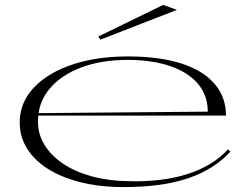

<svg xmlns="http://www.w3.org/2000/svg" viewBox="-20 -744 1016 779"><path d="M500 -515Q627 -515 715.5 -486.5Q804 -458 850.5 -404Q897 -350 897 -275H134V-285L823 -291Q823 -356 784 -403Q745 -450 671.5 -475.5Q598 -501 497 -501Q391 -501 309 -470Q227 -439 180.5 -383Q134 -327 134 -251Q134 -199 161 -155.5Q188 -112 236.5 -79.5Q285 -47 352.5 -28.5Q420 -10 500 -9Q567 -7 627 -14Q687 -21 738 -37Q789 -53 831 -78Q873 -103 905 -138L915 -129Q883 -94 841 -67Q799 -40 745.5 -21.5Q692 -3 626.5 6Q561 15 481 15Q385 15 307.5 -4.5Q230 -24 175 -58.5Q120 -93 90 -141Q60 -189 60 -247Q60 -307 91.5 -355.5Q123 -404 181.5 -440Q240 -476 320.5 -495.5Q401 -515 500 -515ZM387 -583 379 -596 642 -724 698 -704Z"/></svg>

Font: Kalnia Expanded ExtraLight
Style: Regular
Weight: 250
Width: 7
Designer: Frida Medrano
Foundry: Frida Medrano
Version: Version 1.105